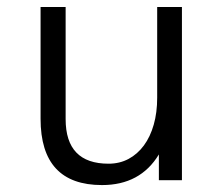

<svg xmlns="http://www.w3.org/2000/svg" viewBox="-20 -533 645 557"><path d="M507.8 -10.3H440.9V-85Q387.2 3.9 275.9 3.9Q97.7 3.9 97.7 -188.5V-512.7H170.4V-187.5Q170.4 -58.1 294.9 -58.1Q327.1 -58.1 353 -72Q378.9 -85.9 397.5 -111.1Q416 -136.2 426 -171.4Q436 -206.5 436 -249.5V-512.7H507.8Z"/></svg>

Font: SakalBharati
Style: Regular
Weight: 400
Designer: CDAC GIST
Foundry: CDAC
Version: 13.02